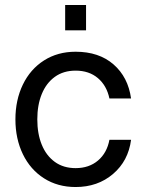

<svg xmlns="http://www.w3.org/2000/svg" viewBox="-20 -740 579 772"><path d="M42 -260Q42 -338 72 -400Q102 -462 157 -497Q212 -532 284 -532Q378 -532 436.5 -481Q495 -430 507 -344H420Q409 -396 373.5 -426Q338 -456 284 -456Q235 -456 200.5 -431Q166 -406 148 -362Q130 -318 130 -260Q130 -202 148 -158Q166 -114 200.5 -89Q235 -64 284 -64Q338 -64 374 -94.5Q410 -125 420 -178H507Q496 -93 434.5 -40.5Q373 12 284 12Q212 12 157 -23Q102 -58 72 -120Q42 -182 42 -260ZM242 -720H326V-618H242Z"/></svg>

Font: Aspekta Variable
Style: Regular
Weight: 400
Designer: Ivo Dolenc
Version: Version 2.100